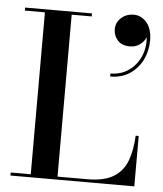

<svg xmlns="http://www.w3.org/2000/svg" viewBox="-54 -807 725 854"><g transform="rotate(5 309.0 -380.0)"><path d="M430 -689.5Q430 -719 453 -739.8Q476 -760.5 509 -760.5Q543 -760.5 567 -732Q591 -703.5 591 -652Q591 -606.5 571.8 -566.8Q552.5 -527 516 -502.2Q479.5 -477.5 428 -477.5V-491Q474 -491 508.5 -514.8Q543 -538.5 561 -578.5Q579 -618.5 574.5 -666.5Q568.5 -648 549.2 -633.2Q530 -618.5 504 -618.5Q467.5 -618.5 448.8 -639.5Q430 -660.5 430 -689.5ZM577.5 0H24.5V-13.5H114V-736.5H24.5V-750H323V-736.5H233.5V-13.5H366Q442.5 -13.5 484.5 -40Q526.5 -66.5 543.8 -114Q561 -161.5 564 -225H577.5Z"/></g></svg>

Font: Bodoni* 16 Medium
Style: Regular
Weight: 500
Version: Version 2.2